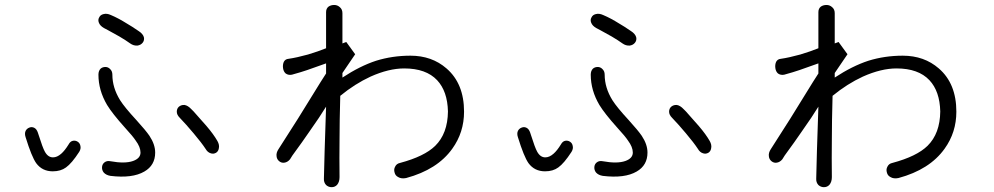

<svg xmlns="http://www.w3.org/2000/svg" viewBox="-20 -778 4040 780"><path d="M430.7 -716.8Q414.1 -724.6 400.4 -720.7Q387.7 -717.8 382.8 -707Q377 -697.3 381.8 -685.5Q386.7 -672.9 402.3 -664.1L418.9 -655.3Q449.2 -638.7 464.8 -629.9Q491.2 -614.3 508.8 -601.6Q522.5 -591.8 538.1 -592.8Q551.8 -594.7 559.6 -604.5Q567.4 -614.3 564.5 -627Q560.5 -640.6 543.9 -651.4Q515.6 -670.9 495.1 -682.6Q460.9 -704.1 430.7 -716.8ZM436.5 -474.6Q436.5 -489.3 426.8 -498Q418.9 -505.9 408.2 -505.9Q396.5 -505.9 388.7 -499Q379.9 -490.2 379.9 -474.6Q379.9 -411.1 415 -351.6Q436.5 -316.4 487.3 -259.8Q520.5 -223.6 531.2 -207Q550.8 -180.7 550.8 -158.2Q550.8 -134.8 520.5 -124Q487.3 -112.3 428.7 -123Q414.1 -126 404.3 -118.2Q395.5 -111.3 394.5 -99.6Q393.6 -86.9 401.4 -77.1Q411.1 -66.4 428.7 -63.5Q517.6 -52.7 566.4 -81.1Q610.4 -106.4 610.4 -158.2Q610.4 -191.4 586.9 -226.6Q572.3 -248 534.2 -290Q486.3 -341.8 467.8 -371.1Q436.5 -421.9 436.5 -474.6ZM757.8 -334Q743.2 -349.6 729.5 -351.6Q716.8 -352.5 707 -344.7Q698.2 -336.9 698.2 -324.2Q698.2 -311.5 710 -299.8Q736.3 -272.5 766.6 -236.3Q798.8 -198.2 815.4 -172.9Q823.2 -159.2 835.9 -155.3Q846.7 -151.4 857.4 -157.2Q867.2 -163.1 869.1 -175.8Q872.1 -189.5 863.3 -205.1Q847.7 -232.4 819.3 -265.6Q801.8 -286.1 766.6 -325.2ZM133.8 -239.3Q128.9 -253.9 119.1 -258.8Q109.4 -263.7 99.6 -259.8Q88.9 -255.9 84 -246.1Q79.1 -235.4 84 -220.7Q108.4 -141.6 127 -115.2Q151.4 -82 194.3 -82Q226.6 -82 248 -97.7Q271.5 -114.3 301.8 -161.1Q309.6 -173.8 306.6 -185.5Q304.7 -196.3 295.9 -202.1Q287.1 -208 276.4 -206.1Q265.6 -204.1 258.8 -191.4Q243.2 -166 228.5 -153.3Q211.9 -138.7 195.3 -138.7Q174.8 -138.7 162.1 -162.1Q153.3 -177.7 136.7 -230.5Z M1152.3 -539.1Q1138.7 -538.1 1132.8 -526.4Q1127.9 -514.6 1129.9 -501Q1131.8 -487.3 1140.6 -479.5Q1151.4 -471.7 1166 -474.6Q1205.1 -485.4 1227.5 -493.2Q1252.9 -502 1304.7 -520.5V-479.5L1282.2 -444.3Q1218.8 -341.8 1190.4 -295.9Q1142.6 -220.7 1111.3 -171.9Q1101.6 -157.2 1103.5 -143.6Q1104.5 -130.9 1114.3 -123Q1124 -115.2 1135.7 -117.2Q1148.4 -119.1 1158.2 -130.9L1168 -146.5Q1210.9 -205.1 1235.4 -241.2Q1280.3 -304.7 1304.7 -344.7L1298.8 -165L1295.9 -52.7Q1294.9 -37.1 1304.7 -26.4Q1314.5 -17.6 1327.1 -17.6Q1340.8 -17.6 1349.6 -27.3Q1359.4 -39.1 1359.4 -58.6Q1358.4 -136.7 1359.4 -212.9Q1359.4 -284.2 1362.3 -388.7Q1421.9 -437.5 1485.4 -466.8Q1559.6 -500 1622.1 -500Q1710.9 -500 1755.9 -452.1Q1797.9 -407.2 1799.8 -325.2Q1798.8 -235.4 1748 -185.5Q1704.1 -142.6 1605.5 -116.2Q1590.8 -113.3 1585 -100.6Q1579.1 -89.8 1583 -77.1Q1585.9 -64.5 1597.7 -58.6Q1610.4 -50.8 1629.9 -54.7Q1756.8 -88.9 1817.4 -173.8Q1865.2 -240.2 1865.2 -324.2Q1865.2 -438.5 1793.9 -500Q1734.4 -551.8 1647.5 -551.8Q1574.2 -551.8 1507.8 -531.2Q1442.4 -509.8 1371.1 -462.9V-481.4L1422.9 -557.6L1386.7 -607.4L1371.1 -601.6V-724.6Q1371.1 -740.2 1360.4 -749Q1350.6 -757.8 1337.9 -757.8Q1324.2 -757.8 1314.5 -751Q1304.7 -743.2 1304.7 -728.5V-582Q1273.4 -569.3 1231.4 -556.6Q1185.5 -543.9 1152.3 -539.1Z M2430.7 -716.8Q2414.1 -724.6 2400.4 -720.7Q2387.7 -717.8 2382.8 -707Q2377 -697.3 2381.8 -685.5Q2386.7 -672.9 2402.3 -664.1L2418.9 -655.3Q2449.2 -638.7 2464.8 -629.9Q2491.2 -614.3 2508.8 -601.6Q2522.5 -591.8 2538.1 -592.8Q2551.8 -594.7 2559.6 -604.5Q2567.4 -614.3 2564.5 -627Q2560.5 -640.6 2543.9 -651.4Q2515.6 -670.9 2495.1 -682.6Q2460.9 -704.1 2430.7 -716.8ZM2436.5 -474.6Q2436.5 -489.3 2426.8 -498Q2418.9 -505.9 2408.2 -505.9Q2396.5 -505.9 2388.7 -499Q2379.9 -490.2 2379.9 -474.6Q2379.9 -411.1 2415 -351.6Q2436.5 -316.4 2487.3 -259.8Q2520.5 -223.6 2531.2 -207Q2550.8 -180.7 2550.8 -158.2Q2550.8 -134.8 2520.5 -124Q2487.3 -112.3 2428.7 -123Q2414.1 -126 2404.3 -118.2Q2395.5 -111.3 2394.5 -99.6Q2393.6 -86.9 2401.4 -77.1Q2411.1 -66.4 2428.7 -63.5Q2517.6 -52.7 2566.4 -81.1Q2610.4 -106.4 2610.4 -158.2Q2610.4 -191.4 2586.9 -226.6Q2572.3 -248 2534.2 -290Q2486.3 -341.8 2467.8 -371.1Q2436.5 -421.9 2436.5 -474.6ZM2757.8 -334Q2743.2 -349.6 2729.5 -351.6Q2716.8 -352.5 2707 -344.7Q2698.2 -336.9 2698.2 -324.2Q2698.2 -311.5 2710 -299.8Q2736.3 -272.5 2766.6 -236.3Q2798.8 -198.2 2815.4 -172.9Q2823.2 -159.2 2835.9 -155.3Q2846.7 -151.4 2857.4 -157.2Q2867.2 -163.1 2869.1 -175.8Q2872.1 -189.5 2863.3 -205.1Q2847.7 -232.4 2819.3 -265.6Q2801.8 -286.1 2766.6 -325.2ZM2133.8 -239.3Q2128.9 -253.9 2119.1 -258.8Q2109.4 -263.7 2099.6 -259.8Q2088.9 -255.9 2084 -246.1Q2079.1 -235.4 2084 -220.7Q2108.4 -141.6 2127 -115.2Q2151.4 -82 2194.3 -82Q2226.6 -82 2248 -97.7Q2271.5 -114.3 2301.8 -161.1Q2309.6 -173.8 2306.6 -185.5Q2304.7 -196.3 2295.9 -202.1Q2287.1 -208 2276.4 -206.1Q2265.6 -204.1 2258.8 -191.4Q2243.2 -166 2228.5 -153.3Q2211.9 -138.7 2195.3 -138.7Q2174.8 -138.7 2162.1 -162.1Q2153.3 -177.7 2136.7 -230.5Z M3152.3 -539.1Q3138.7 -538.1 3132.8 -526.4Q3127.9 -514.6 3129.9 -501Q3131.8 -487.3 3140.6 -479.5Q3151.4 -471.7 3166 -474.6Q3205.1 -485.4 3227.5 -493.2Q3252.9 -502 3304.7 -520.5V-479.5L3282.2 -444.3Q3218.8 -341.8 3190.4 -295.9Q3142.6 -220.7 3111.3 -171.9Q3101.6 -157.2 3103.5 -143.6Q3104.5 -130.9 3114.3 -123Q3124 -115.2 3135.7 -117.2Q3148.4 -119.1 3158.2 -130.9L3168 -146.5Q3210.9 -205.1 3235.4 -241.2Q3280.3 -304.7 3304.7 -344.7L3298.8 -165L3295.9 -52.7Q3294.9 -37.1 3304.7 -26.4Q3314.5 -17.6 3327.1 -17.6Q3340.8 -17.6 3349.6 -27.3Q3359.4 -39.1 3359.4 -58.6Q3358.4 -136.7 3359.4 -212.9Q3359.4 -284.2 3362.3 -388.7Q3421.9 -437.5 3485.4 -466.8Q3559.6 -500 3622.1 -500Q3710.9 -500 3755.9 -452.1Q3797.9 -407.2 3799.8 -325.2Q3798.8 -235.4 3748 -185.5Q3704.1 -142.6 3605.5 -116.2Q3590.8 -113.3 3585 -100.6Q3579.1 -89.8 3583 -77.1Q3585.9 -64.5 3597.7 -58.6Q3610.4 -50.8 3629.9 -54.7Q3756.8 -88.9 3817.4 -173.8Q3865.2 -240.2 3865.2 -324.2Q3865.2 -438.5 3793.9 -500Q3734.4 -551.8 3647.5 -551.8Q3574.2 -551.8 3507.8 -531.2Q3442.4 -509.8 3371.1 -462.9V-481.4L3422.9 -557.6L3386.7 -607.4L3371.1 -601.6V-724.6Q3371.1 -740.2 3360.4 -749Q3350.6 -757.8 3337.9 -757.8Q3324.2 -757.8 3314.5 -751Q3304.7 -743.2 3304.7 -728.5V-582Q3273.4 -569.3 3231.4 -556.6Q3185.5 -543.9 3152.3 -539.1Z"/></svg>

Font: Gulim
Style: Regular
Weight: 400
Version: Version 2.21